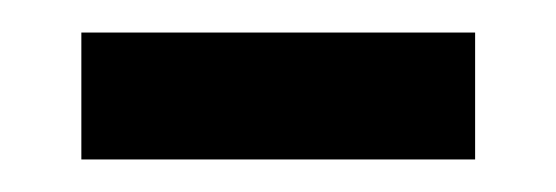

<svg xmlns="http://www.w3.org/2000/svg" viewBox="-20 -327 342 118"><path d="M30 -307H272V-229H30Z"/></svg>

Font: Noto Sans Adlam New
Style: Regular
Weight: 400
Designer: Mark Jamra, Neil Patel
Foundry: JamraPatel LLC
Version: Version 3.000